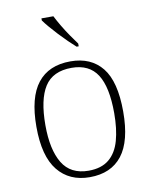

<svg xmlns="http://www.w3.org/2000/svg" viewBox="-86 -830 714 904"><g transform="rotate(-10 270.5 -378.0)"><path d="M270 10Q173 10 118 -58Q63 -126 63 -267Q63 -407 116.5 -475Q170 -543 274 -543Q372 -543 425 -477Q478 -411 478 -267Q478 -126 425 -58Q372 10 270 10ZM270 -21Q331 -21 367.5 -51Q404 -81 419.5 -136.5Q435 -192 435 -267Q435 -392 396.5 -452Q358 -512 274 -512Q184 -512 145 -451Q106 -390 106 -267Q106 -150 145 -85.5Q184 -21 270 -21ZM315 -606Q299 -620 279 -639.5Q259 -659 238.5 -681Q218 -703 201 -723Q184 -743 175 -756V-766H232Q243 -744 259 -717Q275 -690 293 -664Q311 -638 325 -619V-606Z"/></g></svg>

Font: Noto Serif Khmer ExtraLight
Style: Regular
Weight: 250
Version: Version 2.003